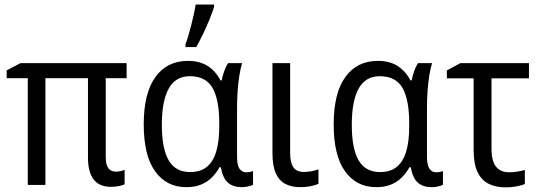

<svg xmlns="http://www.w3.org/2000/svg" viewBox="-20 -813 2368 844"><path d="M488.8 -58.6Q500 -58.6 510 -60.8Q520 -63 527.8 -66.4V-2.9Q519.5 1.5 503.4 4.9Q487.3 8.3 467.3 8.3Q417 8.3 391.8 -23.9Q366.7 -56.2 366.7 -121.1V-469.2H179.7V0H102.1V-469.2H9.3V-503.4L70.3 -535.6H536.6V-469.2H444.8V-125Q444.8 -88.9 456.1 -73.7Q467.3 -58.6 488.8 -58.6Z M815.4 -56.6Q860.8 -56.6 888.9 -79.3Q917 -102.1 930.4 -146.5Q943.8 -190.9 943.8 -256.3V-271Q943.8 -375 914.3 -426.5Q884.8 -478 814.5 -478Q751.5 -478 721.4 -423.3Q691.4 -368.7 691.4 -265.1Q691.4 -159.2 721.7 -107.9Q752 -56.6 815.4 -56.6ZM799.3 9.8Q711.9 9.8 661.9 -59.8Q611.8 -129.4 611.8 -266.1Q611.8 -403.3 663.1 -474.4Q714.4 -545.4 806.2 -545.4Q856.9 -545.4 891.8 -523.7Q926.8 -502 949.2 -459.5H954.6Q958 -478.5 965.3 -499.5Q972.7 -520.5 982.4 -535.6H1044.4Q1037.6 -514.2 1032.5 -482.7Q1027.3 -451.2 1024.7 -414.6Q1022 -377.9 1022 -339.8V-123.5Q1022 -87.4 1032.7 -71.5Q1043.5 -55.7 1061.5 -55.7Q1069.8 -55.7 1078.1 -57.1Q1086.4 -58.6 1092.3 -61V-1Q1087.9 2 1079.8 4.2Q1071.8 6.3 1062.5 8.1Q1053.2 9.8 1043.9 9.8Q1004.9 9.8 982.2 -9.8Q959.5 -29.3 950.7 -77.6H944.8Q930.7 -52.2 910.9 -32.5Q891.1 -12.7 863.5 -1.5Q835.9 9.8 799.3 9.8ZM795.4 -606V-618.7Q801.3 -633.8 808.1 -656.5Q814.9 -679.2 821.3 -704.8Q827.6 -730.5 832.8 -753.9Q837.9 -777.3 840.3 -793H920.9V-782.2Q913.6 -758.8 900.9 -727.5Q888.2 -696.3 872.8 -664.3Q857.4 -632.3 842.8 -606Z M1255.4 -535.6V-141.6Q1255.4 -97.7 1269.8 -77.4Q1284.2 -57.1 1315.4 -57.1Q1332.5 -57.1 1351.3 -60.8Q1370.1 -64.5 1379.9 -68.8V-4.9Q1366.2 1.5 1344.5 5.6Q1322.8 9.8 1300.8 9.8Q1262.2 9.8 1234.6 -4.4Q1207 -18.6 1192.4 -51.3Q1177.7 -84 1177.7 -139.6V-535.6Z M1650.4 -56.6Q1695.8 -56.6 1723.9 -79.3Q1752 -102.1 1765.4 -146.5Q1778.8 -190.9 1778.8 -256.3V-271Q1778.8 -375 1749.3 -426.5Q1719.7 -478 1649.4 -478Q1586.4 -478 1556.4 -423.3Q1526.4 -368.7 1526.4 -265.1Q1526.4 -159.2 1556.6 -107.9Q1586.9 -56.6 1650.4 -56.6ZM1634.3 9.8Q1546.9 9.8 1496.8 -59.8Q1446.8 -129.4 1446.8 -266.1Q1446.8 -403.3 1498 -474.4Q1549.3 -545.4 1641.1 -545.4Q1691.9 -545.4 1726.8 -523.7Q1761.7 -502 1784.2 -459.5H1789.6Q1793 -478.5 1800.3 -499.5Q1807.6 -520.5 1817.4 -535.6H1879.4Q1872.6 -514.2 1867.4 -482.7Q1862.3 -451.2 1859.6 -414.6Q1856.9 -377.9 1856.9 -339.8V-123.5Q1856.9 -87.4 1867.7 -71.5Q1878.4 -55.7 1896.5 -55.7Q1904.8 -55.7 1913.1 -57.1Q1921.4 -58.6 1927.2 -61V-1Q1922.9 2 1914.8 4.2Q1906.7 6.3 1897.5 8.1Q1888.2 9.8 1878.9 9.8Q1839.8 9.8 1817.1 -9.8Q1794.4 -29.3 1785.6 -77.6H1779.8Q1765.6 -52.2 1745.8 -32.5Q1726.1 -12.7 1698.5 -1.5Q1670.9 9.8 1634.3 9.8Z M2305.2 -535.6V-468.8H2140.6V-160.2Q2140.6 -104.5 2160.6 -80.1Q2180.7 -55.7 2217.3 -55.7Q2235.4 -55.7 2253.9 -58.6Q2272.5 -61.5 2287.1 -65.9V-4.4Q2274.4 2 2250.5 6.3Q2226.6 10.7 2203.1 10.7Q2159.7 10.7 2127.9 -5.1Q2096.2 -21 2079.1 -56.9Q2062 -92.8 2062 -152.8V-468.8H1944.3V-503.4L2003.9 -535.6Z"/></svg>

Font: Open Sans SemiCondensed
Style: Regular
Weight: 400
Width: 4
Designer: Monotype Design Team
Foundry: Monotype Imaging Inc.
Version: Version 3.000